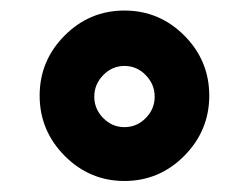

<svg xmlns="http://www.w3.org/2000/svg" viewBox="-20 -419 463 357"><path d="M155.3 -239.3Q155.3 -216.3 171.9 -199.5Q188.5 -182.6 211.4 -182.6Q234.4 -182.6 251 -199.5Q267.6 -216.3 267.6 -239.3Q267.6 -262.2 251 -279.3Q234.4 -296.4 211.4 -296.4Q188.5 -296.4 171.9 -279.3Q155.3 -262.2 155.3 -239.3ZM322.8 -129.4Q276.4 -82.5 211.4 -82.5Q146.5 -82.5 100.1 -129.4Q53.7 -176.3 53.7 -241.2Q53.7 -306.2 100.1 -352.8Q146.5 -399.4 211.4 -399.4Q276.4 -399.4 322.8 -352.8Q369.1 -306.2 369.1 -241.2Q369.1 -176.3 322.8 -129.4Z"/></svg>

Font: Samim FD
Style: Bold-FD
Weight: 700
Foundry: DejaVu fonts team - Redesigned by Saber Rastikerdar
Version: Version 4.0.1